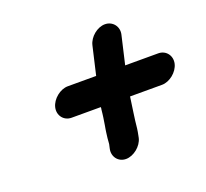

<svg xmlns="http://www.w3.org/2000/svg" viewBox="-101 -694 855 796"><g transform="rotate(-20 326.5 -295.5)"><path d="M406 -82 408 -92C410 -102 412 -112 413 -121C417 -165 425 -210 431 -256H572C606 -256 643 -286 651 -320C659 -354 636 -384 602 -384H456L485 -509C493 -543 469 -573 435 -573C401 -573 365 -543 357 -509L328 -384H203C169 -384 132 -354 124 -320C116 -286 139 -256 173 -256H302C302 -253 302 -249 301 -246C300 -233 298 -221 297 -212L292 -180C290 -168 288 -158 287 -149L284 -125C283 -116 283 -107 282 -100L278 -82C270 -48 293 -18 327 -18C361 -18 398 -48 406 -82Z"/></g></svg>

Font: Electronic
Style: SuThkIt
Weight: 900
Version: Version 1.011